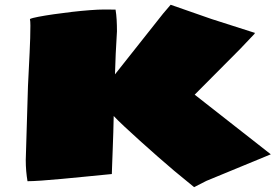

<svg xmlns="http://www.w3.org/2000/svg" viewBox="-20 -748 1179 808"><path d="M796.9 39.6 712.4 -29.8Q682.1 -55.2 644.8 -88.1Q607.4 -121.1 570.1 -154.5Q532.7 -188 502.9 -216.1Q473.1 -244.1 458.5 -259.8Q458 -230.5 456.8 -190.7Q455.6 -150.9 454.1 -112.8Q452.6 -74.7 451.7 -48.1Q450.7 -21.5 450.7 -17.6V-15.6Q441.4 -14.6 408.7 -11.5Q376 -8.3 331.3 -3.9Q286.6 0.5 239.7 4.9Q192.9 9.3 154.1 12Q115.2 14.6 95.7 14.6Q92.3 -5.9 90.3 -28.1Q88.4 -50.3 88.4 -74.7L97.7 -385.3Q101.6 -463.9 104.7 -527.6Q107.9 -591.3 107.9 -640.6Q107.9 -658.2 106 -668Q115.2 -672.4 142.1 -677.5Q168.9 -682.6 206.1 -688Q243.2 -693.4 283.2 -698Q323.2 -702.6 359.1 -705.3Q395 -708 418.9 -708Q431.2 -708 442.9 -707.8Q454.6 -707.5 466.3 -707.5Q469.7 -687 470.9 -664.6Q472.2 -642.1 472.2 -616.2Q468.8 -565.9 467 -522Q465.3 -478 463.9 -435.1L666.5 -690.9L698.2 -728L870.1 -668L1051.8 -609.9V-610.8Q1052.2 -610.4 1053 -609.9Q1053.7 -609.4 1053.7 -609.4L1051.8 -609.9V-606.4L989.7 -541L799.3 -349.6L1119.6 -98.6L848.6 13.2Z"/></svg>

Font: Seymour One
Style: Regular
Weight: 400
Designer: Vernon Adams
Foundry: Vernon Adams
Version: Version 1.100; ttfautohint (v1.8.4.7-5d5b);gftools[0.9.33]